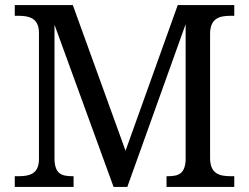

<svg xmlns="http://www.w3.org/2000/svg" viewBox="-20 -734 978 754"><path d="M38 0H269V-42H266C221 -42 194 -51 194 -114V-637L426 0H480L709 -639V-105C706 -50 680 -42 637 -42H634V0H900V-42H887C842 -42 805 -51 805 -114V-600C805 -663 842 -672 887 -672H900V-714H678L473 -142L266 -714H38V-672H51C95 -672 133 -663 133 -604V-109C133 -50 95 -42 51 -42H38Z"/></svg>

Font: Noto Serif
Style: Regular
Weight: 400
Designer: Monotype Design Team
Foundry: Monotype Imaging Inc.
Version: Version 2.015